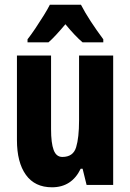

<svg xmlns="http://www.w3.org/2000/svg" viewBox="-20 -786 554 816"><path d="M461 -550V0H348L331 -69H323Q285 10 201 10Q128 10 90 -43Q52 -96 52 -191V-550H197V-237Q197 -178 208 -148.5Q219 -119 245 -119Q291 -119 303.5 -160Q316 -201 316 -274V-550ZM324 -766Q341 -733 365.5 -695.5Q390 -658 419 -619V-606H331Q300 -632 258 -683Q237 -658 218.5 -638Q200 -618 186 -606H97V-619Q112 -638 130.5 -665.5Q149 -693 166 -720.5Q183 -748 192 -766Z"/></svg>

Font: Noto Sans Thai ExtCond ExtBd
Style: Regular
Weight: 800
Width: 2
Designer: Monotype Design Team
Foundry: Monotype Imaging Inc.
Version: Version 2.002; ttfautohint (v1.8.4.7-5d5b)